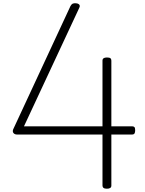

<svg xmlns="http://www.w3.org/2000/svg" viewBox="-20 -1135 885 1169"><path d="M631 14Q617 14 610.5 9Q604 4 604 -5V-316H83Q70 -316 62.5 -324.5Q55 -333 60 -347L409 -1098Q415 -1109 422 -1112.5Q429 -1116 443 -1115Q453 -1114 458.5 -1110.5Q464 -1107 465.5 -1101Q467 -1095 462 -1086L126 -366H604V-766Q604 -785 631 -785Q646 -785 652 -780.5Q658 -776 658 -766V-366H784Q794 -366 798.5 -361Q803 -356 803 -342Q803 -329 799 -322.5Q795 -316 784 -316H658V-5Q658 14 631 14Z"/></svg>

Font: Playwrite FR Moderne ExtraLight
Style: Regular
Weight: 250
Version: Version 1.002